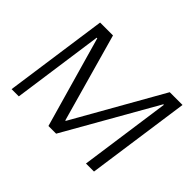

<svg xmlns="http://www.w3.org/2000/svg" viewBox="-134 -943 1201 1201"><g transform="rotate(45 466.0 -343.0)"><path d="M63 0 160 -686H274L439 -99H443L776 -686H889L792 0H721L806 -604H801L457 0H389L217 -604H212L127 0Z"/></g></svg>

Font: Chivo ExtraLight
Style: Italic
Weight: 250
Italic angle: -8.05°
Designer: Hector Gatti
Foundry: Omnibus-Type
Version: Version 2.002